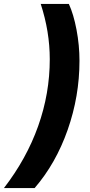

<svg xmlns="http://www.w3.org/2000/svg" viewBox="-79 -762 456 976"><path d="M174 -461Q174 -601 128 -742H271Q295 -690 310 -611Q325 -532 325 -453Q325 -273 265 -102Q205 69 97 194H-59Q56 45 115 -121Q174 -287 174 -461Z"/></svg>

Font: Montserrat Alternates
Style: Bold Italic
Weight: 700
Italic angle: -11.3°
Designer: Julieta Ulanovsky
Foundry: Julieta Ulanovsky
Version: Version 7.200